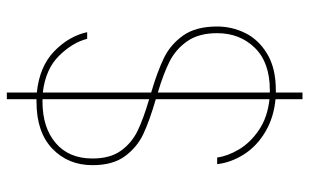

<svg xmlns="http://www.w3.org/2000/svg" viewBox="-196 -644 927 576"><g transform="rotate(-90 268.0 -356.5)"><path d="M278 -367Q342 -348 382 -328.5Q422 -309 449 -271Q476 -233 476 -169Q476 -125 456.5 -85Q437 -45 394 -19Q351 7 285 7H278V87H258V6Q203 1 160 -24.5Q117 -50 92.5 -88.5Q68 -127 63 -169H83Q87 -138 107 -104Q127 -70 165 -44Q203 -18 258 -12V-353Q193 -372 153.5 -390.5Q114 -409 87 -445.5Q60 -482 60 -543Q60 -616 109.5 -663.5Q159 -711 250 -711H258V-800H278V-710Q356 -702 401.5 -658Q447 -614 459 -559H439Q428 -603 388 -643.5Q348 -684 278 -692ZM80 -543Q80 -490 103.5 -457.5Q127 -425 163.5 -407.5Q200 -390 258 -373V-693H250Q173 -693 126.5 -653.5Q80 -614 80 -543ZM285 -11Q368 -11 412 -56Q456 -101 456 -169Q456 -224 432 -258.5Q408 -293 371.5 -311.5Q335 -330 278 -347V-11Z"/></g></svg>

Font: Fz Poppins Thin
Style: Regular
Weight: 100
Designer: Ninad Kale (Devanagari), Jonny Pinhorn (Latin)
Foundry: Indian Type Foundry
Version: Vit hóa bi Vntype.Com & FontZin.Com